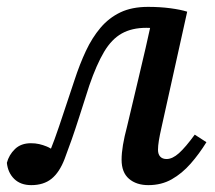

<svg xmlns="http://www.w3.org/2000/svg" viewBox="-25 -526 627 559"><path d="M66 13Q35 13 16.5 -5Q-2 -23 -5 -52Q1 -75 18.5 -92Q36 -109 65 -109Q78 -109 89 -106.5Q100 -104 111 -99.5Q122 -95 134 -86L150 -77L126 -42L108 -57Q121 -85 134 -121Q147 -157 161 -200Q175 -243 192 -293Q207 -339 225 -377.5Q243 -416 267.5 -445Q292 -474 325.5 -490Q359 -506 406 -506Q441 -506 471 -502Q501 -498 520 -492L445 -154Q440 -132 437.5 -116.5Q435 -101 435 -90Q435 -77 441.5 -70Q448 -63 460 -63Q477 -63 496 -80Q515 -97 542 -134L576 -112Q555 -78 530 -49.5Q505 -21 475 -4Q445 13 407 13Q372 13 350.5 -5.5Q329 -24 329 -61Q329 -80 333 -104Q337 -128 345 -158L378 -297Q389 -342 399 -386.5Q409 -431 419 -476L463 -437Q449 -441 435 -443Q421 -445 401 -445Q359 -445 329.5 -428.5Q300 -412 278 -375Q256 -338 235 -277Q218 -224 206 -186.5Q194 -149 184 -120.5Q174 -92 163 -63Q148 -24 125 -5.5Q102 13 66 13Z"/></svg>

Font: Source Serif 4 Medium
Style: Italic
Weight: 500
Italic angle: -12°
Designer: Frank Grießhammer
Foundry: Adobe Systems Incorporated
Version: Version 4.004;hotconv 1.0.116;makeotfexe 2.5.65601